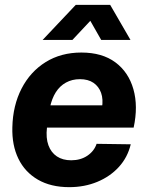

<svg xmlns="http://www.w3.org/2000/svg" viewBox="-20 -763 624 793"><path d="M266 10Q190 10 136.5 -21Q83 -52 56 -107.5Q29 -163 31 -237Q33 -327 69 -397Q105 -467 168.5 -506.5Q232 -546 316 -546Q402 -546 456.5 -505.5Q511 -465 531 -394.5Q551 -324 532 -236H174Q169 -193 180 -163Q191 -133 215 -117Q239 -101 274 -101Q313 -101 341 -120Q369 -139 379 -169L520 -167Q507 -113 471 -73.5Q435 -34 382 -12Q329 10 266 10ZM186 -318 178 -328H410L401 -316Q407 -353 397.5 -379.5Q388 -406 366 -421Q344 -436 310 -436Q278 -436 252.5 -422Q227 -408 210.5 -382Q194 -356 186 -318ZM156 -598 293 -743H435L519 -598H398L353 -677L279 -598Z"/></svg>

Font: Mona Sans ExtraLight
Style: Bold Italic
Weight: 700
Italic angle: -11.6951°
Version: Version 2.000